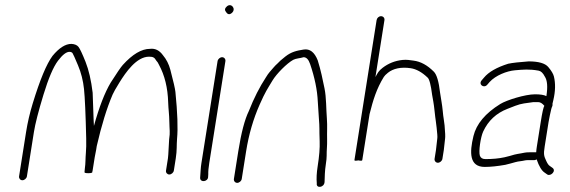

<svg xmlns="http://www.w3.org/2000/svg" viewBox="-20 -694 2183 735"><path d="M645.5 -41 652.9 -88C657.9 -119.1 655.7 -138.2 657.8 -163C661.6 -202.6 659.5 -262.3 651.5 -342.2C650.3 -354.4 643.8 -382.6 632.1 -427C626.5 -448.3 617 -467 603.5 -483C590.1 -501.4 573.7 -509.4 554.3 -507C522 -507 487.3 -486.5 450.2 -445.5C442.6 -437.1 427.2 -414.6 403.9 -378C380.8 -339.2 359.4 -283.8 339.6 -212C338.1 -227.9 335.7 -322.5 334.7 -339C329 -386.6 319.9 -426 307.5 -457.2C295 -488.4 286 -507.5 280.5 -514.5C274.9 -521.5 265.9 -525.3 253.3 -526C230.4 -526 206.3 -510.7 181 -480C158.1 -449.1 132.8 -388.3 105.1 -297.5C94 -261.2 85.6 -225 79.9 -189L53 -19C51.8 -11.1 57.7 -4 65.6 -4C73.6 -4 81.8 -11.1 83 -19L109.9 -189C114.9 -220.3 127 -267.7 146.3 -331.1C165.6 -394.5 184.2 -438 202 -461.5C219.8 -485 234.8 -496.3 247 -495.5C251.9 -495.2 255.5 -493.5 257.7 -490.5C259.9 -487.5 266.9 -471.9 278.7 -443.7C290.6 -415.5 298.2 -385.3 301.6 -353.1C305 -320.9 307.8 -257.9 310 -164C310.5 -142 310.1 -123.8 308.8 -109.3C306.8 -87.4 307.8 -68.2 304.9 -50C304.7 -44.7 304.3 -39.7 303.5 -35C303.1 -32.3 307.9 -31 317.9 -31C327.9 -31 333.1 -32.3 333.5 -35L333.7 -36H332.7C333.5 -36.7 333.9 -37.3 334 -38L342.6 -92C343.7 -99.3 345.6 -109 348.2 -121L350.4 -135C368.6 -214.3 388.8 -280 411.1 -332C414.8 -340.7 423.5 -356.1 437.3 -378.3C461.6 -417.5 502.6 -477 550.5 -477C565.6 -477 571.4 -474.2 578.2 -462C582.2 -458 585.7 -452.7 588.6 -446C610.5 -405.7 622.2 -357.7 623.8 -302C624.6 -274.7 627.9 -257.8 628.3 -226.5C628.7 -196.6 631.8 -188.2 627.5 -161L624.2 -102C624 -96.7 623.6 -92 622.9 -88L615.5 -41C614.2 -33.1 620.2 -26 628.1 -26C636 -26 644.2 -33.1 645.5 -41Z M812.9 -460 751.1 -70C749.7 -61.3 748.7 -52.4 748.1 -43.2C747.2 -29.5 747.2 -29.5 746.1 -13C746.2 6.1 776.8 1.7 776.7 -17L777.3 -27C776.9 -37 778.1 -51.3 781.1 -70L842.9 -460C844.1 -467.9 838.2 -475 830.2 -475C822.3 -475 814.1 -467.9 812.9 -460ZM848.8 -669.8C840.5 -662.6 839.2 -655.7 844.8 -649C851.1 -638.3 858.7 -636.8 867.6 -644.5C885.2 -659.7 865.6 -684.2 848.8 -669.8Z M888 6C896 6 904.2 -1.1 905.4 -9L922.2 -115C932.4 -179.2 949.7 -238.9 974.2 -294.1C996.2 -343.9 1003.5 -352.8 1023.2 -385.9C1038.5 -411.5 1078.3 -451.7 1102.6 -465C1112.7 -470.5 1129.4 -470.9 1142.2 -475C1152.9 -475 1161.2 -466.3 1167.1 -449C1184.7 -397.4 1194.6 -349.3 1196.6 -304.7C1197.4 -287.2 1198.7 -267.7 1200.4 -246.2C1204.3 -196.5 1201.6 -206.7 1203.7 -153C1204.7 -127.6 1202.1 -95.6 1196 -57C1192.1 -32.3 1191 -10.7 1192.7 8C1189.5 28.3 1221.9 24.8 1222.5 2C1223 -15.8 1223.4 -40.7 1227.2 -64.2C1229.5 -78.9 1230.6 -90.1 1230.5 -97.7C1230.1 -119.4 1232.9 -135.4 1232.2 -160.2C1231.4 -189 1233.5 -212 1231.4 -239C1228.4 -276.4 1229.4 -321.1 1222.3 -355.5C1215.1 -390.5 1208.4 -424.4 1196.3 -463C1183.9 -494.3 1166.1 -508 1142.8 -504.4C1115.3 -500 1095.3 -495.7 1072.1 -477.4C1057.3 -465.8 1047.4 -457 1042.4 -451C1037 -446.3 1032.1 -441.3 1027.6 -436C1016.5 -422.9 1008.1 -415.1 998 -398C973.8 -361.1 951.9 -318.1 932.6 -269C916.9 -237 903.4 -185.7 892.2 -115L875.4 -9C874.2 -1.1 880.1 6 888 6Z M1673.6 -86 1679 -120 1683.8 -163C1685 -170.3 1684.3 -187.3 1681.9 -214L1678.7 -238C1677.3 -246 1676 -256.7 1674.8 -270C1672.7 -292.9 1667.6 -318.8 1664.7 -339C1659.8 -381.7 1651.9 -408.5 1640.9 -419.5C1616 -444.6 1589.9 -458.7 1562.7 -462C1549.4 -463.6 1537.9 -466.3 1520.6 -464.5C1492.2 -461.5 1467 -451.5 1444.8 -434.5C1429.2 -422.5 1425.6 -414.7 1417.2 -399L1451.7 -617C1453 -625.2 1446.9 -632 1438.6 -632C1430.2 -632 1423 -625.2 1421.7 -617L1336.8 -81C1336.4 -78.3 1341.4 -78 1351.7 -80C1361.4 -78 1366.4 -78.3 1366.8 -81L1394.7 -257C1408.3 -311.7 1422 -355.4 1449.3 -399.5C1452 -403.8 1457.2 -409.2 1465.1 -415.5C1484.9 -431.5 1514.9 -438.5 1552.2 -432.9C1573.8 -429.6 1595.3 -417.7 1616.9 -397C1623.6 -391.3 1629.4 -369.1 1634.3 -330.5C1635.2 -323.5 1636.7 -315 1638.8 -305C1642.1 -289 1645.6 -246 1648.4 -230L1651.5 -205C1654 -183 1654.9 -169.7 1654.1 -165L1649 -120L1643.6 -86C1642.4 -78.1 1648.3 -71 1656.2 -71C1664.2 -71 1672.4 -78.1 1673.6 -86Z M1835.7 -55C1857.7 -55 1883.8 -57.7 1914 -63L1933.8 -68C1948 -71.7 1958 -75.5 1972.7 -77C1984.6 -78.2 1989.5 -81 2000.8 -81H2025.8C2028.5 -81 2031.3 -82 2034.3 -84C2043.5 -57.2 2053.8 -40.2 2065.2 -33L2075.1 -26C2087.8 -17.6 2111.6 -40.5 2094.2 -52L2084.3 -59C2080.1 -61.7 2075.7 -67.8 2071.3 -77.5C2062.2 -97 2060.3 -102.8 2065.1 -133L2080 -227C2082.3 -241.9 2087.5 -264 2090.3 -276.5C2092.4 -286.1 2096.6 -288 2095 -297C2096.4 -301.7 2097.5 -306.3 2098.3 -311C2106.2 -344.5 2106.9 -374.5 2100.5 -401C2098.1 -411 2090.9 -423.2 2078.8 -437.5C2066.7 -451.8 2041.7 -459 2003.7 -459C1968.3 -456.5 1942.2 -453.5 1925.3 -450C1881.4 -436.1 1850.6 -418.4 1832.9 -397L1824.3 -387C1809.8 -371 1832.4 -354 1845.6 -370L1854.2 -380C1877.3 -405.4 1919.9 -422.3 1951.8 -425C1982.1 -427.6 2006.1 -430.1 2041.9 -423.5C2050.8 -421.9 2058.7 -414.4 2065.5 -401C2075.2 -386.6 2077.3 -361.6 2071.6 -326C2063 -330.7 2048.6 -333 2028.2 -333C1990.5 -333 1919.2 -310.8 1895.2 -295.9C1837.9 -260.4 1803.6 -219.5 1792.4 -173C1777.1 -109.9 1776.4 -55 1835.7 -55ZM2050 -227 2035.1 -133C2033.8 -125 2033 -117.7 2032.6 -111H2006.8C1998.7 -111 1992.3 -110.5 1987.8 -109.5C1966.1 -104.7 1960.1 -106.1 1931.4 -97L1911.6 -92C1888.9 -87.1 1865.3 -85 1838.5 -85C1827.1 -85 1820 -89.3 1817 -98C1811.6 -113.8 1819.8 -169.3 1829.7 -190.5C1848.9 -232 1880 -261 1923 -277.5C1930.8 -280.5 1940.6 -284.3 1952.5 -289C1975.7 -298.1 1996.1 -299.5 2021 -303H2041C2048.3 -303 2055.9 -298.3 2063.8 -289C2060.3 -283.7 2055.7 -263 2050 -227Z"/></svg>

Font: MewTooHand
Style: Ita
Weight: 400
Designer: Mew Too, Robert Jablonski
Version: Version 0.77